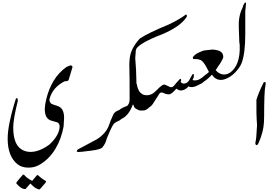

<svg xmlns="http://www.w3.org/2000/svg" viewBox="-20 -1172 2100 1480"><path d="M535.2 -664.1 539.1 -655.8Q529.8 -622.1 508.8 -555.2Q504.9 -547.9 495.1 -546.9Q478 -545.9 477.1 -544.9Q387.2 -499 362.8 -413.1Q356 -389.2 376 -372.1Q384.8 -367.2 420.9 -356Q474.1 -340.8 474.1 -264.2Q474.1 -252.9 472.2 -230.5Q470.2 -208 470.2 -196.8Q453.1 -102.1 407.2 -24.9Q355 61 276.9 102.1Q243.2 120.1 199.2 120.1Q147.9 120.1 115.2 94.2Q40 34.2 39.1 -100.1Q38.1 -209 103 -413.1L111.8 -416Q117.2 -412.1 117.2 -394Q82 -252 82 -189.9Q82 -61 145 -21Q175.8 -1 214.8 -1Q282.2 -1 358.9 -56.2Q431.2 -122.1 439 -186Q442.9 -216.8 423.8 -228Q407.2 -232.9 372.1 -243.2Q325.2 -258.8 325.2 -331.1Q325.2 -358.9 335.9 -404.8Q376 -573.2 491.2 -654.8Q519 -668 522.9 -668Q528.8 -668 535.2 -664.1ZM213.9 242.2 176.8 285.2Q145 288.1 106 242.2L106.9 233.9Q130.9 203.1 157.2 173.8L165 174.8Q185.1 200.2 228 222.2L265.1 178.2H272.9Q303.2 207 332 222.2Q335 222.2 334 232.9Q320.8 249 286.1 288.1Q255.9 288.1 213.9 242.2Z M901.4 3.4ZM905.8 -246.1Q866.7 -228.5 857.9 -217.8Q844.7 -201.7 827.1 -161.1Q814 -130.9 801.8 -101.1Q794.9 -66.9 768.1 -34.2Q751 -19.5 686 -11.2Q600.6 0 582 0Q581.5 0 571.8 -3.9Q572.8 -16.1 584.2 -22.5Q595.7 -28.8 606.9 -34.2Q668 -65.9 728 -99.1Q795.9 -143.1 818.8 -203.1Q828.1 -233.9 855 -293Q868.7 -314.9 904.8 -326.2L933.1 -290Z M1030.3 -316.9ZM1028.8 -632.3 1035.6 -401.4 1003.4 -364.3Q972.2 -281.2 917.5 -255.9Q911.6 -250 903.8 -247.1L893.1 -284.2L902.8 -328.1Q927.2 -344.7 961.4 -356.4Q979 -376 979 -402.3V-458Q979 -592.3 977.5 -630.4Q975.6 -688.5 978.5 -707Q979 -710 979 -711.9Q983.9 -795.9 1058.1 -875Q1119.6 -917 1283.7 -984.4Q1364.7 -1023.4 1413.6 -1060.5L1420.4 -1053.7V-1043.9Q1366.7 -957 1184.1 -889.6Q1029.8 -824.2 1026.9 -783.2Q1024.9 -751 1022.5 -723.6Z M1506.8 -360.4ZM1034.7 -316.9ZM1094.7 -439.5Q1122.1 -434.6 1142.1 -443.8Q1159.7 -447.8 1193.8 -482.9Q1224.1 -514.2 1241.7 -520Q1252.4 -521 1271.5 -510.3Q1290.5 -499.5 1299.3 -499.5Q1309.1 -499.5 1318.8 -508.3Q1332.5 -526.9 1365.7 -562Q1376.5 -567.9 1376.5 -554.2L1372.6 -541.5Q1380.4 -528.8 1394 -527.8Q1419.4 -525.9 1437 -551.3Q1459.5 -591.3 1462.4 -597.2Q1464.4 -601.1 1473.1 -601.1Q1476.1 -598.1 1473.1 -575.7Q1438 -484.9 1382.3 -475.1Q1359.9 -471.2 1340.3 -488.8L1335.4 -483.9L1310.1 -458.5Q1291.5 -443.4 1278.8 -444.8Q1273.9 -445.3 1270 -445.8Q1259.3 -446.3 1247.1 -452.1Q1231.9 -459.5 1225.1 -459.5Q1217.3 -459.5 1210.4 -452.6L1159.7 -373.5Q1147.9 -355 1131.3 -345.2Q1111.8 -326.2 1093.8 -321.3Q1091.3 -320.8 1088.4 -320.8Q1063 -317.4 1048.8 -323.2Q1026.4 -332 1016.1 -343.8Q1004.9 -364.3 1004.4 -382.8Q1000 -404.8 1002.4 -434.1Q1008.3 -471.2 1012.2 -482.9L1033.7 -526.9Q1038.1 -500 1044.9 -485.8Q1048.8 -478 1052.2 -470.2Q1056.6 -463.4 1061.5 -458Q1062 -458 1063 -457.5Q1074.2 -445.3 1090.3 -439.9Q1092.8 -439.5 1094.7 -439.5Z M1701.2 -446.8ZM1609.4 -591.8Q1585.9 -567.4 1569.8 -555.7Q1546.4 -539.1 1545.4 -538.1Q1544.9 -537.1 1544.9 -536.6Q1536.1 -529.3 1521 -522.5Q1502.9 -513.7 1502 -513.2Q1478 -500.5 1456.1 -500.5Q1444.8 -500.5 1436 -504.4L1432.1 -540.5L1454.6 -559.6Q1456.5 -557.6 1464.6 -554.9Q1472.7 -552.2 1481 -552.2Q1505.9 -552.2 1524.9 -565.4Q1537.6 -574.2 1540.5 -575.7Q1541.5 -576.2 1551.8 -585.9L1576.7 -605L1586.4 -612.8L1590.3 -618.2Q1580.1 -638.2 1570.8 -655.3Q1543.9 -703.1 1526.4 -709Q1508.8 -714.8 1508.3 -714.8Q1501 -716.8 1485.8 -716.8H1471.2Q1464.4 -722.7 1467.3 -732.4Q1481 -752 1511.2 -766.6Q1548.3 -784.2 1563 -784.2Q1563.5 -784.2 1615.7 -790Q1635.3 -790 1656.7 -784.2Q1698.7 -773.4 1700.7 -737.3Q1701.2 -727.5 1698.7 -722.7Q1683.1 -691.4 1676.3 -681.6Q1653.8 -650.4 1648.9 -640.6L1615.7 -598.6Q1612.3 -595.2 1609.4 -591.8ZM1709.5 -466.8Z M1827.6 -826.7Q1825.2 -836.9 1824.7 -848.1Q1821.3 -953.6 1820.8 -956.5Q1816.4 -1045.9 1848.1 -1108.9Q1853.5 -1131.8 1865.7 -1149.9Q1868.2 -1152.8 1872.6 -1151.9Q1877 -1151.4 1876.5 -1147Q1875 -1119.6 1873.5 -1111.8Q1870.6 -1093.8 1870.6 -1075.7V-909.7Q1870.6 -757.3 1841.8 -684.1Q1827.1 -648.9 1791 -611.8Q1775.9 -596.2 1759.3 -585Q1687.5 -536.6 1639.6 -568.8Q1623 -580.1 1601.1 -613.8L1587.4 -636.2L1593.3 -661.6L1630.4 -657.7Q1635.3 -640.1 1643.6 -630.4Q1655.3 -617.2 1663.6 -611.8Q1710 -582 1757.8 -615.2Q1792 -642.1 1809.6 -687Q1831.5 -743.2 1827.6 -826.7ZM1793.9 -667.5Z M2028.8 -534.2Q2025.4 -516.1 2021.5 -481Q2017.6 -436 2016.6 -356.9Q2016.6 -266.1 2014.6 -230Q2010.7 -152.8 1972.7 -68.8Q1965.3 -53.2 1959.5 -53.2Q1956.5 -53.2 1953.6 -55.2Q1946.8 -59.1 1948.7 -73.2Q1956.5 -100.1 1961.4 -208Q1954.6 -294.9 1956.5 -402.8Q1972.7 -457 2012.7 -537.1Q2022.5 -543 2028.8 -534.2Z"/></svg>

Font: Jameel Khushkhat-L
Style: Regular
Weight: 400
Version: Version 3.5